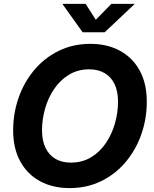

<svg xmlns="http://www.w3.org/2000/svg" viewBox="-20 -966 798 997"><path d="M341.3 10.7Q254.4 10.7 188.2 -24.9Q122.1 -60.5 85.2 -127.9Q48.3 -195.3 48.3 -289.1Q48.3 -377.9 76.7 -458.7Q105 -539.6 158 -602.5Q210.9 -665.5 284.9 -701.9Q358.9 -738.3 449.7 -738.3Q536.6 -738.3 602.5 -702.6Q668.5 -667 705.3 -599.9Q742.2 -532.7 742.2 -438Q742.2 -348.6 713.6 -267.8Q685.1 -187 632.1 -124.3Q579.1 -61.5 505.4 -25.4Q431.6 10.7 341.3 10.7ZM347.7 -121.6Q407.2 -121.6 453.1 -149.4Q499 -177.2 530 -223.4Q561 -269.5 576.9 -325.4Q592.8 -381.3 592.8 -438Q592.8 -492.7 574.5 -530Q556.2 -567.4 522.7 -586.7Q489.3 -606 443.4 -606Q384.3 -606 338.4 -578.1Q292.5 -550.3 261.2 -504.2Q230 -458 214.1 -402.1Q198.2 -346.2 198.2 -289.6Q198.2 -235.4 216.6 -197.8Q234.9 -160.2 268.3 -140.9Q301.8 -121.6 347.7 -121.6ZM424.8 -945.8 477.5 -863.3 558.1 -945.8H677.7V-943.8L523.4 -798.3H409.2L305.2 -943.8V-945.8Z"/></svg>

Font: Inter 24pt
Style: Bold Italic
Weight: 700
Italic angle: -9.3988°
Version: Version 4.001;git-66647c0bb